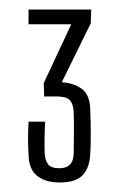

<svg xmlns="http://www.w3.org/2000/svg" viewBox="-20 -820 262 404"><path d="M106 -436Q75 -436 57.5 -450.5Q40 -465 40 -497Q39 -514 39 -527Q39 -540 40 -564H75Q73 -525 74 -497Q75 -482 81.5 -474Q88 -466 105 -466Q134 -466 135 -496Q135 -518 135.5 -539.5Q136 -561 135 -585Q134 -602 126.5 -609.5Q119 -617 100 -617H73L72 -645L130 -769H40V-800H172L171 -771L110 -647Q137 -645 153.5 -632Q170 -619 170 -585Q171 -564 171 -538.5Q171 -513 170 -498Q169 -468 154.5 -452Q140 -436 106 -436Z"/></svg>

Font: Big Shoulders Display Light
Style: Regular
Weight: 300
Designer: Patric King
Foundry: XO Type Co
Version: Version 1.000; ttfautohint (v1.8.2)